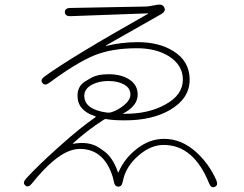

<svg xmlns="http://www.w3.org/2000/svg" viewBox="-20 -771 1040 820"><path d="M897 27Q882 34 873 12Q807 -152 679 -152Q627 -152 578.5 -112.5Q530 -73 512 -24Q508 -13 506 -2L504 5Q500 27 485 26Q470 26 466 4L465 -1Q463 -12 459 -23Q421 -135 321 -135Q268 -135 207 -83Q164 -47 116 13Q101 32 88 21Q75 10 91 -8Q143 -65 235 -147Q322 -225 387 -270Q391 -273 386 -275Q311 -299 311 -362Q311 -404 345 -424Q355 -430 365 -436Q394 -454 444 -454Q498 -454 533 -431Q568 -408 568 -367Q568 -319 507 -287Q503 -285 508 -285H515Q614 -285 685 -324Q761 -365 761 -431Q761 -493 701 -531Q646 -565 565 -565Q456 -565 380.5 -533.5Q305 -502 190 -417Q171 -403 161 -417Q151 -430 170 -444Q282 -526 612 -712Q616 -714 611 -714L282 -702Q258 -701 257 -719Q257 -737 281 -737L598 -743Q609 -743 620 -745L654 -751Q676 -754 682 -738Q689 -723 669 -711L475 -601L433 -577Q429 -574 434 -575Q500 -591 568 -591Q659 -591 720 -553Q790 -510 790 -430.5Q790 -351 707 -302Q630 -257 514 -257Q463 -257 437 -262Q429 -264 422 -259Q352 -214 292 -159Q288 -156 293 -157Q361 -169 405 -139Q415 -132 425 -125Q462 -98 483 -37Q485 -32 487 -37Q511 -94 565 -136Q619 -178 681 -178Q754 -178 816 -123Q873 -72 904 -1Q913 21 897 27ZM438 -290Q448 -289 457 -292Q484 -301 509 -321Q537 -344 537 -367Q537 -395 510 -410Q483 -425 443 -425Q403 -425 374 -410Q340 -392 340 -362Q340 -303 438 -290Z"/></svg>

Font: Resource Han Rounded KR ExtraLight
Style: Regular
Weight: 250
Designer: Cyano Hao (round all glyphs); Ryoko NISHIZUKA 西塚涼子 (kana, bopomofo & ideographs); Paul D. Hunt (Latin, Greek & Cyrillic)
Foundry: Cyano Hao
Version: 0.990